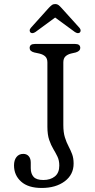

<svg xmlns="http://www.w3.org/2000/svg" viewBox="-20 -918 469 952"><path d="M345 -107Q345 -52 300.8 -19Q256.5 14 186.5 14Q120 14 84.8 -17.5Q49.5 -49 49.5 -98Q49.5 -124 61.8 -139.5Q74 -155 95.5 -155Q112.5 -155 122.5 -143.5Q132.5 -132 132.5 -111.5V-84Q132.5 -57 146.5 -41.2Q160.5 -25.5 195 -25.5Q230 -25.5 252 -43.2Q274 -61 274 -97Q274 -122.5 265 -141.2Q256 -160 244.5 -179Q233 -198 224 -224Q215 -250 215 -290V-608.5Q215 -628 204.5 -638Q194 -648 175 -652.5L149.5 -658Q127 -664 127 -680Q127 -700 152.5 -700H353Q378 -700 378 -680Q378 -665 356 -658L332 -652.5Q314.5 -648 304.2 -638Q294 -628 294 -608.5V-298.5Q294 -261.5 301.8 -236.8Q309.5 -212 319.8 -192.8Q330 -173.5 337.5 -153.8Q345 -134 345 -107ZM156 -759.5Q141 -749.5 131.5 -756.5Q127.5 -760 127.2 -766.5Q127 -773 133 -780L221.5 -878.5Q230 -887.5 237 -892.8Q244 -898 254 -898Q263.5 -898 270.2 -892.8Q277 -887.5 285 -878.5L374 -780Q380 -773 379.8 -766.5Q379.5 -760 375.5 -756.5Q366 -749.5 351 -759.5L253.5 -831Z"/></svg>

Font: Fraunces 9pt S100 Light
Style: Regular
Weight: 300
Version: Version 1.000; ttfautohint (v1.8.3)